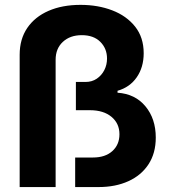

<svg xmlns="http://www.w3.org/2000/svg" viewBox="-20 -757 683 777"><path d="M59.6 0V-535.6Q59.6 -598.6 90.3 -643.8Q121.1 -689 176.5 -713.1Q231.9 -737.3 306.2 -737.3Q376.5 -737.3 434.3 -715.1Q492.2 -692.9 526.9 -649.2Q561.5 -605.5 561.5 -541.5Q561.5 -484.9 533.4 -444.3Q505.4 -403.8 455.6 -389.6V-381.8Q526.9 -377 568.6 -326.7Q610.4 -276.4 610.4 -200.2Q610.4 -137.2 581.1 -92.3Q551.8 -47.4 499.5 -23.7Q447.3 0 378.9 0H284.2V-119.6H356.4Q405.8 -119.6 434.6 -145.5Q463.4 -171.4 463.4 -213.9Q463.4 -257.3 431.2 -284.2Q398.9 -311 344.2 -311H287.1V-425.3H325.7Q352.1 -425.3 371.6 -438.5Q391.1 -451.7 402.1 -473.1Q413.1 -494.6 413.1 -520Q413.1 -560.5 386 -587.6Q358.9 -614.7 311 -614.7Q263.7 -614.7 234.4 -587.6Q205.1 -560.5 205.1 -515.1V0Z"/></svg>

Font: Inter 24pt
Style: Bold
Weight: 700
Designer: Rasmus Andersson
Foundry: rsms
Version: Version 4.001;git-66647c0bb